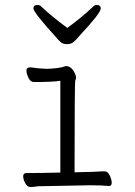

<svg xmlns="http://www.w3.org/2000/svg" viewBox="-20 -746 540 770"><path d="M101 4Q90 4 81.5 -11Q73 -26 73 -39Q73 -52 86 -52Q141 -52 222 -54V-422Q191 -417 116 -417Q102 -417 94 -434Q86 -451 86 -463Q86 -476 102 -476Q133 -471 167 -470Q217 -471 244 -481Q267 -481 280 -452Q285 -442 285 -436Q285 -430 282 -423.5Q279 -417 279 -55Q375 -57 391 -59H399Q412 -59 420 -42.5Q428 -26 428 -13Q428 0 417 0Q391 -3 341 -3L132 1Q115 4 103 4ZM249 -569Q233 -569 224 -576.5Q215 -584 200 -602Q114 -697 114 -712Q114 -726 131 -726Q140 -726 145 -720Q190 -678 250 -634Q309 -677 354 -720Q359 -726 368 -726Q384 -726 384 -712Q384 -694 302 -606Q285 -586 275 -577.5Q265 -569 249 -569Z"/></svg>

Font: LXGW WenKai Mono TC Light
Style: Regular
Weight: 300
Designer: LXGW / Fontworks Inc.
Foundry: LXGW / Fontworks Inc.
Version: Version 1.330